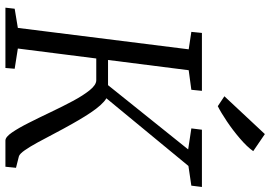

<svg xmlns="http://www.w3.org/2000/svg" viewBox="-168 -854 1021 726"><g transform="rotate(90 343.0 -490.5)"><path d="M511 0Q497.5 0 480.5 -24.8Q463.5 -49.5 443.8 -88.8Q424 -128 403.2 -171.8Q382.5 -215.5 361.5 -254.8Q340.5 -294 320.5 -318.8Q300.5 -343.5 283 -343.5H181.5L187 -388H301.5L544.5 -691L465 -703L470 -743H686.5L681.5 -703L607 -692L327.5 -353L337 -387.5Q350 -384.5 363.5 -372.8Q377 -361 391 -342.5Q405 -324 419.2 -301Q433.5 -278 447.5 -253Q466.5 -219.5 484.5 -185Q502.5 -150.5 518.5 -121.2Q534.5 -92 547.8 -73Q561 -54 570.5 -51L614 -40L610 0ZM8.5 0 12.5 -35 85 -47 166 -693 100 -703 104 -743H323L319 -703L245 -693L163 -47L239.5 -35L236.5 0ZM343.5 -828 486.5 -981 551 -937Q534.5 -913.5 503.2 -886.8Q472 -860 438.5 -837.5Q405 -815 381 -803Z"/></g></svg>

Font: Merriweather 7pt Light
Style: Italic
Weight: 300
Italic angle: -7.8°
Designer: Eben Sorkin
Foundry: Eben Sorkin
Version: Version 2.200;gftools[0.9.31]